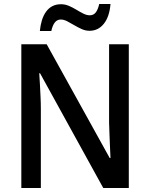

<svg xmlns="http://www.w3.org/2000/svg" viewBox="-20 -934 746 954"><path d="M620 0H493L179 -570H175Q177 -543 178.5 -512.5Q180 -482 181.5 -451.5Q183 -421 183 -390V0H86V-714H212L525 -149H529Q528 -174 526.5 -204Q525 -234 524 -266Q523 -298 522 -325V-714H620ZM178 -780Q181 -810 188.5 -834Q196 -858 209 -876Q222 -894 240.5 -903.5Q259 -913 283 -913Q303 -913 322 -905Q341 -897 359 -886Q377 -875 394 -866.5Q411 -858 426 -858Q445 -858 456 -872.5Q467 -887 473 -914H529Q524 -851 496 -816Q468 -781 425 -781Q405 -781 386 -789.5Q367 -798 348.5 -809Q330 -820 313.5 -828.5Q297 -837 282 -837Q264 -837 252.5 -822.5Q241 -808 235 -780Z"/></svg>

Font: Noto Sans Hebrew SemiCondensed Medium
Style: Regular
Weight: 500
Width: 4
Designer: Monotype Design Team
Foundry: Monotype Imaging Inc.
Version: Version 2.003